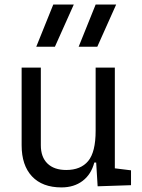

<svg xmlns="http://www.w3.org/2000/svg" viewBox="-20 -815 626 845"><path d="M250.5 9.8Q166.5 9.8 120.8 -38.8Q75.2 -87.4 75.2 -175.8V-517.6H159.7V-175.8Q159.7 -123.5 189 -95.2Q218.3 -66.9 271.5 -66.9Q335.4 -66.9 368.2 -106.4Q400.9 -146 400.9 -239.3V-517.6H485.4V-74.2L556.6 -65.4V0L409.7 4.9L403.3 -99.6H395Q381.3 -47.4 343.5 -18.8Q305.7 9.8 250.5 9.8ZM139.6 -609.4 214.4 -794.9H304.7L221.7 -609.4ZM326.2 -609.4 400.9 -794.9H491.2L408.2 -609.4Z"/></svg>

Font: Cascadia Code NF SemiLight
Style: Regular
Weight: 350
Monospace: yes
Designer: Aaron Bell
Foundry: Saja Typeworks
Version: Version 2404.023; ttfautohint (v1.8.4)